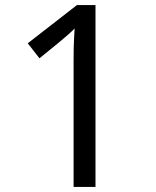

<svg xmlns="http://www.w3.org/2000/svg" viewBox="-20 -734 612 754"><path d="M355 0H269V-499Q269 -528 269.5 -548Q270 -568 271 -585.5Q272 -603 273 -622Q257 -606 244 -595Q231 -584 211 -567L135 -505L89 -564L282 -714H355Z"/></svg>

Font: Noto Sans Khmer
Style: Regular
Weight: 400
Designer: Danh Hong and the Monotype Design Team
Foundry: Monotype Imaging Inc.
Version: Version 2.003